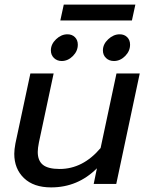

<svg xmlns="http://www.w3.org/2000/svg" viewBox="-20 -799 640 834"><path d="M257 -779H568L553 -710H242ZM201 -580Q201 -607 223.5 -628.5Q246 -650 273 -650Q293 -650 305.5 -637.5Q318 -625 318 -605Q318 -577 296.5 -555.5Q275 -534 248 -534Q228 -534 214.5 -547Q201 -560 201 -580ZM427 -580Q427 -607 450 -628.5Q473 -650 500 -650Q520 -650 532.5 -637.5Q545 -625 545 -605Q545 -577 523.5 -555.5Q502 -534 475 -534Q454 -534 440.5 -547Q427 -560 427 -580ZM42 -131Q42 -149 47 -176L112 -480H213L149 -180Q144 -155 144 -139Q144 -101 166.5 -83Q189 -65 239 -65Q340 -65 417 -156L486 -480H587L485 0H387L401 -68Q318 15 202 15Q126 15 84 -25.5Q42 -66 42 -131Z"/></svg>

Font: Prompt
Style: Italic
Weight: 400
Italic angle: -12°
Designer: Katatrad Team
Foundry: CadsonDemak
Version: Version 1.001